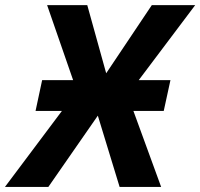

<svg xmlns="http://www.w3.org/2000/svg" viewBox="-82 -734 787 754"><path d="M161.1 -298.3H57.6L83.5 -419.4H205.1L103 -713.9H260.7L335 -446.3L514.2 -713.9H684.6L462.9 -419.4H587.4L561 -298.3H441.9L550.8 0H387.7L302.2 -279.8L107.9 0H-62.5Z"/></svg>

Font: Viking Open Sans
Style: Bold Italic
Weight: 700
Italic angle: -12°
Foundry: Ascender Corporation
Version: Version 2.000